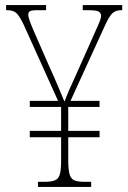

<svg xmlns="http://www.w3.org/2000/svg" viewBox="-20 -734 504 754"><path d="M129 0V-20H156Q182 -20 196 -26Q210 -32 215 -49.5Q220 -67 220 -104V-195H97V-220H220V-314H97V-338H208L73 -637Q56 -672 44 -683Q32 -694 8 -694H4V-714H161V-694H127Q105 -694 98 -690Q91 -686 91 -677Q91 -667 97.5 -649.5Q104 -632 114 -609L178 -463Q193 -431 207.5 -396Q222 -361 233 -335Q241 -356 251.5 -380.5Q262 -405 274 -430L340 -578Q356 -615 366.5 -638Q377 -661 377 -673Q376 -683 367.5 -688.5Q359 -694 325 -694H305V-714H460V-694H456Q433 -694 420 -680.5Q407 -667 391 -631L257 -338H371V-314H248V-220H371V-195H248V-106Q248 -69 253 -50.5Q258 -32 271.5 -26Q285 -20 312 -20H338V0Z"/></svg>

Font: Noto Serif Lao Condensed Thin
Style: Regular
Weight: 100
Width: 3
Designer: Monotype Design Team
Foundry: Monotype Imaging Inc.
Version: Version 2.003; ttfautohint (v1.8.4.7-5d5b)